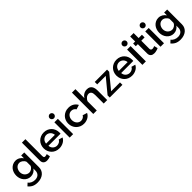

<svg xmlns="http://www.w3.org/2000/svg" viewBox="438 -2583 4644 4644"><g transform="rotate(-45 2760.0 -261.0)"><path d="M270 4Q218 4 174 -17.5Q130 -39 98.5 -75.5Q67 -112 50 -160Q33 -208 33 -261Q33 -317 50.5 -367Q68 -417 100 -453.5Q132 -490 177 -511.5Q222 -533 276 -533Q307 -533 334.5 -525Q362 -517 385.5 -503Q409 -489 428.5 -469.5Q448 -450 463 -427V-523H567V-19Q567 39 545.5 83.5Q524 128 486.5 159Q449 190 397 206.5Q345 223 285 223Q198 223 140 193.5Q82 164 42 112L108 50Q138 90 184.5 111.5Q231 133 285 133Q318 133 347.5 124Q377 115 399 96.5Q421 78 434.5 49Q448 20 448 -19V-93Q421 -47 372.5 -21.5Q324 4 270 4ZM309 -91Q333 -91 355 -99Q377 -107 396 -120.5Q415 -134 428.5 -152Q442 -170 448 -190V-322Q439 -347 423.5 -366.5Q408 -386 388 -401Q368 -416 346.5 -423.5Q325 -431 301 -431Q268 -431 240.5 -416.5Q213 -402 194 -378Q175 -354 164.5 -322.5Q154 -291 154 -259Q154 -224 166 -193Q178 -162 199 -140Q220 -118 248.5 -104.5Q277 -91 309 -91Z M695 -730H814V-157Q814 -137 817 -125Q820 -113 826 -106.5Q832 -100 840 -97.5Q848 -95 857 -95Q875 -95 893 -99.5Q911 -104 924 -110L940 -17Q915 -6 881.5 1Q848 8 820 8Q761 8 728 -24Q695 -56 695 -114Z M1242 10Q1179 10 1128.5 -11.5Q1078 -33 1043 -70Q1008 -107 988.5 -156Q969 -205 969 -259Q969 -315 988 -365Q1007 -415 1043 -452Q1079 -489 1129.5 -511Q1180 -533 1242 -533Q1305 -533 1355 -510.5Q1405 -488 1439.5 -451.5Q1474 -415 1492.5 -366Q1511 -317 1511 -264Q1511 -252 1510.5 -241Q1510 -230 1509 -223H1095Q1097 -190 1110 -163Q1123 -136 1144 -117Q1165 -98 1191 -87.5Q1217 -77 1245 -77Q1266 -77 1287 -82.5Q1308 -88 1326 -98Q1344 -108 1357.5 -122.5Q1371 -137 1378 -154L1479 -125Q1466 -96 1442.5 -71Q1419 -46 1388.5 -28.5Q1358 -11 1320.5 -0.5Q1283 10 1242 10ZM1393 -300Q1390 -332 1377 -359.5Q1364 -387 1343.5 -406Q1323 -425 1297 -435.5Q1271 -446 1242 -446Q1211 -446 1185 -435Q1159 -424 1139 -405Q1119 -386 1106.5 -359Q1094 -332 1091 -300Z M1598 0V-523H1717V0ZM1585 -672Q1585 -702 1607 -723.5Q1629 -745 1659 -745Q1690 -745 1711.5 -723.5Q1733 -702 1733 -672Q1733 -642 1711.5 -620Q1690 -598 1659 -598Q1629 -598 1607 -620Q1585 -642 1585 -672Z M2085 10Q2022 10 1972 -12.5Q1922 -35 1886.5 -72Q1851 -109 1831.5 -158.5Q1812 -208 1812 -263Q1812 -317 1831 -366.5Q1850 -416 1885.5 -452.5Q1921 -489 1971 -511Q2021 -533 2084 -533Q2167 -533 2226 -496.5Q2285 -460 2315 -401L2199 -365Q2181 -397 2150.5 -414Q2120 -431 2082 -431Q2051 -431 2024 -419Q1997 -407 1977 -384Q1957 -361 1945.5 -330.5Q1934 -300 1934 -263Q1934 -226 1945.5 -194Q1957 -162 1977.5 -139.5Q1998 -117 2025 -104Q2052 -91 2083 -91Q2103 -91 2121.5 -96.5Q2140 -102 2156 -111Q2172 -120 2184 -133Q2196 -146 2202 -160L2318 -124Q2305 -96 2282.5 -71Q2260 -46 2230 -28.5Q2200 -11 2163.5 -0.5Q2127 10 2085 10Z M2882 0H2763V-293Q2763 -362 2738 -394.5Q2713 -427 2668 -427Q2647 -427 2625 -418.5Q2603 -410 2583.5 -394Q2564 -378 2548.5 -356.5Q2533 -335 2525 -309V0H2406V-730H2525V-421Q2555 -474 2605.5 -503.5Q2656 -533 2717 -533Q2767 -533 2798.5 -515.5Q2830 -498 2848.5 -469Q2867 -440 2874.5 -402Q2882 -364 2882 -323Z M2969 -74 3271 -439H2979V-523H3400V-450L3099 -83H3403V0H2969Z M3730 10Q3667 10 3616.5 -11.5Q3566 -33 3531 -70Q3496 -107 3476.5 -156Q3457 -205 3457 -259Q3457 -315 3476 -365Q3495 -415 3531 -452Q3567 -489 3617.5 -511Q3668 -533 3730 -533Q3793 -533 3843 -510.5Q3893 -488 3927.5 -451.5Q3962 -415 3980.5 -366Q3999 -317 3999 -264Q3999 -252 3998.5 -241Q3998 -230 3997 -223H3583Q3585 -190 3598 -163Q3611 -136 3632 -117Q3653 -98 3679 -87.5Q3705 -77 3733 -77Q3754 -77 3775 -82.5Q3796 -88 3814 -98Q3832 -108 3845.5 -122.5Q3859 -137 3866 -154L3967 -125Q3954 -96 3930.5 -71Q3907 -46 3876.5 -28.5Q3846 -11 3808.5 -0.5Q3771 10 3730 10ZM3881 -300Q3878 -332 3865 -359.5Q3852 -387 3831.5 -406Q3811 -425 3785 -435.5Q3759 -446 3730 -446Q3699 -446 3673 -435Q3647 -424 3627 -405Q3607 -386 3594.5 -359Q3582 -332 3579 -300Z M4086 0V-523H4205V0ZM4073 -672Q4073 -702 4095 -723.5Q4117 -745 4147 -745Q4178 -745 4199.5 -723.5Q4221 -702 4221 -672Q4221 -642 4199.5 -620Q4178 -598 4147 -598Q4117 -598 4095 -620Q4073 -642 4073 -672Z M4633 -27Q4621 -21 4605.5 -15Q4590 -9 4572 -4Q4554 1 4533.5 4.5Q4513 8 4492 8Q4465 8 4441.5 1.5Q4418 -5 4400 -20Q4382 -35 4372 -58Q4362 -81 4362 -114V-432H4292V-523H4362V-694H4480V-523H4593V-432H4480V-153Q4482 -125 4497 -113Q4512 -101 4533 -101Q4544 -101 4555.5 -103Q4567 -105 4577 -108Q4587 -111 4594.5 -114.5Q4602 -118 4608 -121Z M4706 0V-523H4825V0ZM4693 -672Q4693 -702 4715 -723.5Q4737 -745 4767 -745Q4798 -745 4819.5 -723.5Q4841 -702 4841 -672Q4841 -642 4819.5 -620Q4798 -598 4767 -598Q4737 -598 4715 -620Q4693 -642 4693 -672Z M5159 4Q5107 4 5063 -17.5Q5019 -39 4987.5 -75.5Q4956 -112 4939 -160Q4922 -208 4922 -261Q4922 -317 4939.5 -367Q4957 -417 4989 -453.5Q5021 -490 5066 -511.5Q5111 -533 5165 -533Q5196 -533 5223.5 -525Q5251 -517 5274.5 -503Q5298 -489 5317.5 -469.5Q5337 -450 5352 -427V-523H5456V-19Q5456 39 5434.5 83.5Q5413 128 5375.5 159Q5338 190 5286 206.5Q5234 223 5174 223Q5087 223 5029 193.5Q4971 164 4931 112L4997 50Q5027 90 5073.5 111.5Q5120 133 5174 133Q5207 133 5236.5 124Q5266 115 5288 96.5Q5310 78 5323.5 49Q5337 20 5337 -19V-93Q5310 -47 5261.5 -21.5Q5213 4 5159 4ZM5198 -91Q5222 -91 5244 -99Q5266 -107 5285 -120.5Q5304 -134 5317.5 -152Q5331 -170 5337 -190V-322Q5328 -347 5312.5 -366.5Q5297 -386 5277 -401Q5257 -416 5235.5 -423.5Q5214 -431 5190 -431Q5157 -431 5129.5 -416.5Q5102 -402 5083 -378Q5064 -354 5053.5 -322.5Q5043 -291 5043 -259Q5043 -224 5055 -193Q5067 -162 5088 -140Q5109 -118 5137.5 -104.5Q5166 -91 5198 -91Z"/></g></svg>

Font: Rising Sun SemiBold
Style: Regular
Weight: 600
Designer: Matt McInerney, Pablo Impallari, Rodrigo Fuenzalida (Raleway font), Stephen Hutchings (Greek), Cristiano Sobral (main ch
Foundry: The Rising Sun Project Authors
Version: Version 4.327; ttfautohint (v1.8.4.7-5d5b-dirty)